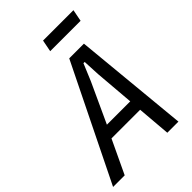

<svg xmlns="http://www.w3.org/2000/svg" viewBox="-283 -987 1099 1099"><g transform="rotate(-45 266.0 -438.0)"><path d="M406 0 389 -203H157L61 0H-33L310 -698H429L496 0ZM363 -518 358 -621H348L305 -518L194 -277H383ZM276 -876H522L508 -804H262Z"/></g></svg>

Font: IBM Plex Sans Condensed Text
Style: Italic
Weight: 450
Width: 3
Italic angle: -11°
Designer: Mike Abbink, Paul van der Laan, Pieter van Rosmalen
Foundry: Bold Monday
Version: Version 1.1